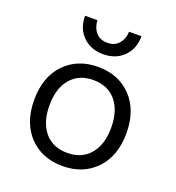

<svg xmlns="http://www.w3.org/2000/svg" viewBox="-133 -831 866 947"><g transform="rotate(20 300.0 -357.5)"><path d="M448 -725Q448 -659 407 -618Q366 -577 300 -577Q234 -577 193 -618Q152 -659 152 -725H217Q218 -688 239.5 -662.5Q261 -637 300 -637Q339 -637 360.5 -662.5Q382 -688 383 -725ZM125 -440Q192 -510 300 -510Q408 -510 475 -440Q542 -370 542 -250Q542 -130 475 -60Q408 10 300 10Q192 10 125 -60Q58 -130 58 -250Q58 -370 125 -440ZM419 -390Q376 -441 300 -441Q224 -441 181 -390Q138 -339 138 -250Q138 -161 181 -110Q224 -59 300 -59Q376 -59 419 -110Q462 -161 462 -250Q462 -339 419 -390Z"/></g></svg>

Font: Elaine Sans
Style: Regular
Weight: 400
Designer: Wei Huang
Foundry: Wei Huang
Version: Version 2.001;December 24, 2019;FontCreator 12.0.0.2547 64-b